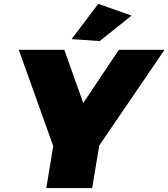

<svg xmlns="http://www.w3.org/2000/svg" viewBox="-20 -952 853 972"><path d="M484.5 -744 342.5 -754 477.5 -932.5 646 -873ZM446.5 0H214.5L249.5 -212.5L75 -700H305.5L401.5 -430.5L582 -700H813L482.5 -215.5Z"/></svg>

Font: Argentum Sans Black
Style: Italic
Weight: 900
Italic angle: -11°
Designer: Julieta Ulanovsky (font), Cristiano Sobral (main changes and remaster)
Foundry: Julieta Ulanovsky (font), Cristiano Sobral (main changes and remaster)
Version: Version 2.007;June 15, 2022;FontCreator 14.0.0.2814 64-bit; 